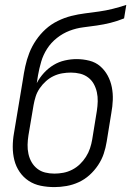

<svg xmlns="http://www.w3.org/2000/svg" viewBox="-20 -755 540 783"><path d="M202 8Q173 8 146 2.5Q119 -3 97 -17.5Q75 -32 60 -54Q45 -76 38.5 -102Q32 -128 32 -156Q32 -184 37 -212L73 -428Q77 -456 83 -484Q89 -512 99.5 -539Q110 -566 127 -591Q144 -616 166 -636Q188 -656 215.5 -669.5Q243 -683 271 -690Q299 -697 327 -700.5Q355 -704 383.5 -708Q412 -712 440 -719Q468 -726 495 -735L486 -680Q459 -669 431 -662Q403 -655 375 -651Q347 -647 319 -643.5Q291 -640 263.5 -629.5Q236 -619 212 -600Q188 -581 172 -556Q156 -531 148 -503.5Q140 -476 135 -448L130 -416Q142 -439 159.5 -458Q177 -477 198.5 -490Q220 -503 244.5 -508.5Q269 -514 292 -514Q319 -514 344.5 -507.5Q370 -501 388.5 -485Q407 -469 419 -447Q431 -425 436 -399.5Q441 -374 440 -347.5Q439 -321 434 -294L415 -177Q411 -152 403 -128Q395 -104 380 -81.5Q365 -59 345 -41Q325 -23 301 -12Q277 -1 251.5 3.5Q226 8 202 8ZM202 -47Q220 -47 238.5 -50.5Q257 -54 274.5 -63Q292 -72 306 -85.5Q320 -99 330.5 -115.5Q341 -132 347 -150Q353 -168 356 -186L375 -303Q378 -322 378.5 -341.5Q379 -361 375 -379Q371 -397 362.5 -412.5Q354 -428 339.5 -439Q325 -450 307 -454.5Q289 -459 269 -459Q252 -459 234 -456Q216 -453 199 -445Q182 -437 167.5 -424Q153 -411 142 -395Q131 -379 125.5 -361.5Q120 -344 117 -327L96 -203Q93 -184 92.5 -165Q92 -146 96 -127.5Q100 -109 109 -93.5Q118 -78 132 -67Q146 -56 164 -51.5Q182 -47 202 -47Z"/></svg>

Font: Iosevka Term Curly Lt Obl
Style: Regular
Weight: 300
Italic angle: -9°
Designer: Belleve Invis
Foundry: Belleve Invis
Version: Version 32.3.0